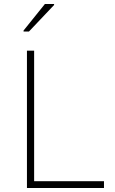

<svg xmlns="http://www.w3.org/2000/svg" viewBox="-20 -942 576 962"><path d="M115 0V-688H151V-34H501V0ZM98 -784V-789L205 -922H251V-917L125 -784Z"/></svg>

Font: Saira Thin
Style: Regular
Weight: 100
Designer: Hector Gatti with collaboration of the Omnibus-Type team
Foundry: Omnibus-Type
Version: Version 1.101